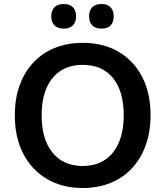

<svg xmlns="http://www.w3.org/2000/svg" viewBox="-20 -929 825 959"><path d="M393 10Q291 10 214.5 -35Q138 -80 96 -161.5Q54 -243 54 -353Q54 -436 78 -502.5Q102 -569 146.5 -616.5Q191 -664 253.5 -689.5Q316 -715 393 -715Q496 -715 572 -670.5Q648 -626 690 -545Q732 -464 732 -354Q732 -271 708 -204Q684 -137 639.5 -89Q595 -41 532.5 -15.5Q470 10 393 10ZM393 -100Q458 -100 503.5 -130Q549 -160 573.5 -217Q598 -274 598 -353Q598 -473 544.5 -539Q491 -605 393 -605Q329 -605 283 -575.5Q237 -546 212.5 -489.5Q188 -433 188 -353Q188 -234 242 -167Q296 -100 393 -100ZM487 -786Q457 -786 441 -802Q425 -818 425 -848Q425 -877 441 -893Q457 -909 487 -909Q516 -909 532 -893Q548 -877 548 -848Q548 -818 532.5 -802Q517 -786 487 -786ZM298 -786Q269 -786 252.5 -802Q236 -818 236 -848Q236 -877 252.5 -893Q269 -909 298 -909Q328 -909 344 -893Q360 -877 360 -848Q360 -818 344 -802Q328 -786 298 -786Z"/></svg>

Font: Nunito ExtraLight
Style: Bold
Weight: 700
Version: Version 3.602